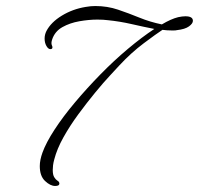

<svg xmlns="http://www.w3.org/2000/svg" viewBox="-20 -567 660 637"><path d="M163 50Q147 50 129.5 33.5Q112 17 112 -16Q112 -36 121 -61Q133 -94 161 -137Q189 -180 228.5 -227Q268 -274 313 -320Q358 -366 404.5 -405Q451 -444 492 -471Q456 -478 417 -487Q378 -496 338 -500Q331 -501 322 -501.5Q313 -502 303 -502Q275 -502 243.5 -496.5Q212 -491 187 -477Q162 -463 153 -436Q149 -424 152 -417Q154 -413 154 -410Q154 -404 147 -404Q140 -404 134 -414.5Q128 -425 128 -439Q128 -452 134 -464Q149 -493 185 -515Q221 -537 264 -544Q281 -547 296 -547Q336 -547 371.5 -535Q407 -523 442.5 -508.5Q478 -494 517 -486Q547 -504 571 -510Q585 -513 595 -513Q620 -513 620 -498Q620 -489 607 -479.5Q594 -470 567 -467Q563 -466 558 -466Q553 -466 548 -466Q541 -466 534 -466.5Q527 -467 519 -468Q499 -455 457 -423.5Q415 -392 376 -350Q367 -340 345 -316.5Q323 -293 295.5 -259.5Q268 -226 240 -188Q212 -150 190.5 -111.5Q169 -73 160 -38Q157 -27 156 -18.5Q155 -10 155 -3Q155 13 160 21Q165 29 170 32Q177 36 177 42Q177 50 163 50Z"/></svg>

Font: Mea Culpa
Style: Regular
Weight: 400
Designer: Robert E. Leuschke
Foundry: Robert E. Leuschke
Version: Version 1.010; ttfautohint (v1.8.3)